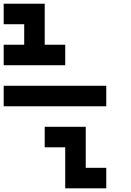

<svg xmlns="http://www.w3.org/2000/svg" viewBox="-20 -909 707 1040"><path d="M333.3 -111.1H222.2V-222.2H444.4V0H555.6V111.1H333.3ZM555.6 -333.3H0V-444.4H555.6ZM0 -555.6V-666.7H111.1V-777.8H0V-888.9H222.2V-666.7H333.3V-555.6Z"/></svg>

Font: Pixeloid Sans
Style: Regular
Weight: 400
Designer: GGBotNet
Foundry: GGBotNet
Version: 0.5